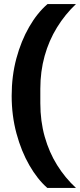

<svg xmlns="http://www.w3.org/2000/svg" viewBox="-20 -780 391 938"><path d="M37 -312Q37 -409 60 -494.5Q83 -580 122.5 -648.5Q162 -717 212 -760H351Q298 -710 258.5 -646Q219 -582 198 -506.5Q177 -431 177 -346V-276Q177 -188 198.5 -112Q220 -36 259 26.5Q298 89 351 138H211Q163 96 123.5 27.5Q84 -41 60.5 -128Q37 -215 37 -312Z"/></svg>

Font: IBM Plex Sans
Style: Bold
Weight: 700
Designer: Mike Abbink, Paul van der Laan, Pieter van Rosmalen
Foundry: Bold Monday
Version: Version 3.201